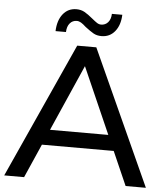

<svg xmlns="http://www.w3.org/2000/svg" viewBox="-60 -939 852 991"><g transform="rotate(5 366.0 -443.5)"><path d="M551 -175H179L102 0H-1L316 -700H415L733 0H628ZM516 -255 365 -598 214 -255ZM351 -800Q336 -814 325 -820.5Q314 -827 303 -827Q281 -827 267 -810.5Q253 -794 252 -765H198Q200 -821 226.5 -854Q253 -887 296 -887Q320 -887 338.5 -876.5Q357 -866 381 -846Q398 -832 408 -825.5Q418 -819 429 -819Q451 -819 465 -835Q479 -851 480 -879H534Q532 -825 505.5 -792.5Q479 -760 436 -760Q412 -760 394.5 -770Q377 -780 351 -800Z"/></g></svg>

Font: APTA Sans Medium
Style: Bold
Weight: 500
Version: Version 7.200